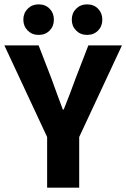

<svg xmlns="http://www.w3.org/2000/svg" viewBox="-27 -860 579 880"><path d="M189 0V-232L-7 -652H150L208 -502Q221 -465 234 -430.5Q247 -396 261 -358H265Q280 -396 293.5 -430.5Q307 -465 320 -502L378 -652H532L336 -232V0ZM150 -700Q120 -700 100 -720Q80 -740 80 -770Q80 -800 100 -820Q120 -840 150 -840Q181 -840 200.5 -820Q220 -800 220 -770Q220 -740 200.5 -720Q181 -700 150 -700ZM372 -700Q342 -700 322 -720Q302 -740 302 -770Q302 -800 322 -820Q342 -840 372 -840Q403 -840 422.5 -820Q442 -800 442 -770Q442 -740 422.5 -720Q403 -700 372 -700Z"/></svg>

Font: Source Sans 3 ExtraLight
Style: Bold
Weight: 700
Version: Version 3.052;hotconv 1.1.0;makeotfexe 2.6.0